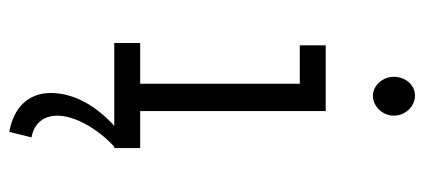

<svg xmlns="http://www.w3.org/2000/svg" viewBox="-271 -419 917 415"><g transform="rotate(90 187.5 -211.5)"><path d="M187 -559C210 -559 230 -580 230 -604C230 -629 210 -650 187 -650C164 -650 146 -630 146 -604C146 -580 165 -559 187 -559ZM73 0H252C206 42 181 90 181 137C181 188 215 218 265 227L277 179C245 173 230 151 230 123C230 87 256 38 297 0H300V-56H220V-457H78V-401H161V-56H73Z"/></g></svg>

Font: Inconsolata Condensed Thin
Style: Regular
Weight: 100
Width: 3
Monospace: yes
Designer: Raph Levien, Cyreal, Brenton Simpson
Foundry: Raph Levien, Cyreal, Google
Version: Version 3.100